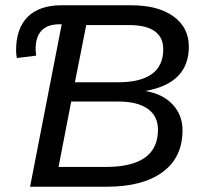

<svg xmlns="http://www.w3.org/2000/svg" viewBox="-20 -708 770 728"><path d="M94 0 214 -616H206Q115 -616 115 -521L117 -497L44 -488Q41 -502 41 -517Q41 -600 85 -644Q129 -688 213 -688H477Q579 -688 637.5 -646Q696 -604 696 -531Q696 -392 531 -363Q597 -352 634.5 -312Q672 -272 672 -214Q672 -111 596.5 -55.5Q521 0 385 0ZM250 -323 202 -75H381Q579 -75 579 -216Q579 -268 540 -295.5Q501 -323 429 -323ZM307 -613 264 -396H426Q599 -396 599 -521Q599 -613 468 -613Z"/></svg>

Font: Libra Sans
Style: Italic
Weight: 400
Italic angle: -12°
Foundry: Context Ltd
Version: Version 1.002